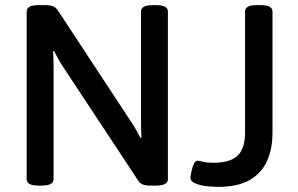

<svg xmlns="http://www.w3.org/2000/svg" viewBox="-20 -722 1161 749"><path d="M831 7Q814 7 788.5 4.5Q763 2 743 -6Q723 -14 723 -29Q723 -33 726 -49Q729 -65 735 -80Q741 -95 751 -95Q757 -95 772.5 -91Q788 -87 812 -87Q878 -87 907 -115Q936 -143 936 -204V-677Q936 -702 981 -702H997Q1043 -702 1043 -677V-204Q1043 -141 1021.5 -93.5Q1000 -46 953.5 -19.5Q907 7 831 7ZM130 2Q84 2 84 -23V-677Q84 -702 130 -702H157Q175 -702 186.5 -697.5Q198 -693 206 -681L494 -243Q504 -228 512 -213.5Q520 -199 528 -184L532 -185Q531 -202 530.5 -216.5Q530 -231 530 -253V-677Q530 -702 576 -702H589Q635 -702 635 -677V-23Q635 2 589 2H564Q532 2 520 -16L225 -463Q215 -478 207 -492.5Q199 -507 191 -523L187 -522Q188 -505 188.5 -490.5Q189 -476 189 -454V-23Q189 2 143 2Z"/></svg>

Font: Asap Medium
Style: Regular
Weight: 500
Designer: Pablo Cosgaya
Foundry: Omnibus-Type
Version: Version 3.001; ttfautohint (v1.8.3)